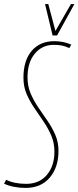

<svg xmlns="http://www.w3.org/2000/svg" viewBox="-39 -912 385 942"><path d="M311 -693 301 -676Q282 -685 265 -688.5Q248 -692 225 -692Q168 -692 132 -649Q96 -606 96 -533Q96 -489 111.5 -453Q127 -417 149.5 -384Q172 -351 194.5 -318.5Q217 -286 232.5 -250Q248 -214 248 -172Q248 -91 205 -40.5Q162 10 86 10Q57 10 29 4.5Q1 -1 -19 -11L-9 -30Q31 -10 90 -10Q154 -10 191 -54Q228 -98 228 -167Q228 -211 212.5 -247Q197 -283 174.5 -316Q152 -349 129.5 -382Q107 -415 91.5 -451Q76 -487 76 -531Q76 -615 116.5 -662.5Q157 -710 228 -710Q272 -710 311 -693ZM326 -892 241 -738H219L182 -892H198L233 -760L309 -892Z"/></svg>

Font: Georama Condensed Thin
Style: Italic
Weight: 100
Width: 3
Italic angle: -9°
Designer: Jean-Baptiste Levee
Foundry: Production Type
Version: Version 1.000